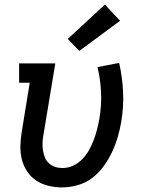

<svg xmlns="http://www.w3.org/2000/svg" viewBox="-20 -805 640 833"><path d="M249 8Q219 8 190 1Q161 -6 137.5 -21.5Q114 -37 98 -61Q82 -85 75 -112.5Q68 -140 68.5 -170.5Q69 -201 74 -231L109 -446H63V-530H220L168 -217Q165 -201 164.5 -184.5Q164 -168 166.5 -152Q169 -136 175 -121.5Q181 -107 192.5 -96.5Q204 -86 219 -81Q234 -76 251 -76Q274 -76 296.5 -86Q319 -96 336.5 -114Q354 -132 366 -153.5Q378 -175 386.5 -197.5Q395 -220 401 -243Q407 -266 411 -289Q421 -347 418.5 -403Q416 -459 403 -514L497 -532Q511 -470 514 -406Q517 -342 506 -276Q500 -242 490.5 -209.5Q481 -177 466 -145Q451 -113 429.5 -83.5Q408 -54 379.5 -32.5Q351 -11 316.5 -1.5Q282 8 249 8ZM324 -584 274 -636 435 -785 501 -715Z"/></svg>

Font: Iosevka Curly Slab MdEx
Style: Italic
Weight: 500
Width: 7
Italic angle: -9°
Monospace: yes
Designer: Belleve Invis
Foundry: Belleve Invis
Version: Version 11.0.0; ttfautohint (v1.8.3)